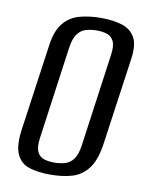

<svg xmlns="http://www.w3.org/2000/svg" viewBox="-73 -653 555 719"><g transform="rotate(10 204.5 -293.5)"><path d="M167 12Q121 12 87.5 1.5Q54 -9 39 -42Q24 -75 34 -141L80 -467Q88 -522 112 -550.5Q136 -579 172.5 -589Q209 -599 254 -599Q300 -599 333.5 -588.5Q367 -578 383 -550Q399 -522 391 -467L345 -141Q336 -74 311 -41.5Q286 -9 249.5 1.5Q213 12 167 12ZM174 -35Q196 -35 215 -40.5Q234 -46 247 -63.5Q260 -81 265 -117L314 -469Q319 -504 310.5 -521.5Q302 -539 285 -544.5Q268 -550 246 -550Q224 -550 205 -544.5Q186 -539 173 -521.5Q160 -504 155 -469L106 -117Q101 -81 109.5 -63.5Q118 -46 135 -40.5Q152 -35 174 -35Z"/></g></svg>

Font: Alumni Sans Thin Medium
Style: Italic
Weight: 500
Italic angle: -8°
Version: Version 1.016